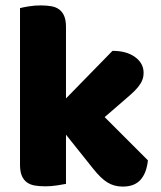

<svg xmlns="http://www.w3.org/2000/svg" viewBox="-20 -681 595 710"><path d="M527 -88Q522 -41 499.5 -16Q477 9 434 9Q402 9 377 -6.5Q352 -22 323 -59L224 -183V-1Q213 1 191.5 4.5Q170 8 148 8Q126 8 108.5 5Q91 2 79 -7Q67 -16 60.5 -31.5Q54 -47 54 -72V-651Q65 -654 86.5 -657.5Q108 -661 130 -661Q152 -661 169.5 -658Q187 -655 199 -646Q211 -637 217.5 -621.5Q224 -606 224 -581V-317L396 -493Q448 -493 479.5 -470Q511 -447 511 -412Q511 -397 506 -384.5Q501 -372 490.5 -359Q480 -346 463.5 -331.5Q447 -317 425 -298L367 -248Z"/></svg>

Font: Baloo Tammudu
Style: Regular
Weight: 400
Designer: Omkar Shende and Ek Type
Foundry: Ek Type
Version: Version 1.007;PS 1.000;hotconv 1.0.88;makeotf.lib2.5.647800